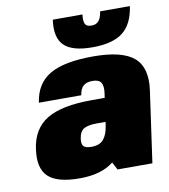

<svg xmlns="http://www.w3.org/2000/svg" viewBox="-80 -768 745 847"><g transform="rotate(-10 292.0 -345.0)"><path d="M361.8 -34.2Q307.1 9.8 209.5 9.8Q108.9 9.8 68.8 -28.3Q28.8 -66.4 41 -150.9Q53.2 -240.2 119.6 -280.5Q186 -320.8 320.3 -320.8H378.9L381.8 -339.8Q386.7 -373.5 376.7 -388.7Q366.7 -403.8 338.9 -403.8Q311.5 -403.8 297.4 -391.1Q283.2 -378.4 279.3 -350.1H89.4Q101.1 -434.1 165.3 -471.9Q229.5 -509.8 359.9 -509.8Q490.2 -509.8 542.7 -464.4Q595.2 -418.9 581.1 -318.8L536.1 0H379.9ZM364.3 -215.8H324.2Q288.6 -215.8 268.6 -205.6Q248.5 -195.3 243.7 -162.1Q240.2 -137.2 249.5 -127.7Q258.8 -118.2 284.7 -118.2Q321.3 -118.2 338.6 -138.9Q356 -159.7 361.8 -198.2ZM425.3 -700.2H558.6Q547.4 -621.1 501.7 -585.4Q456.1 -549.8 365.2 -549.8Q274.4 -549.8 238.3 -585.7Q202.1 -621.6 213.4 -700.2H346.2Q342.3 -669.9 349.4 -657.2Q356.4 -644.5 378.4 -645Q398.4 -645 409.9 -658.4Q421.4 -671.9 425.3 -700.2Z"/></g></svg>

Font: Fivo Sans Black
Style: Regular
Weight: 900
Designer: Alexander Slobzheninov
Foundry: Alexander Slobzheninov
Version: 1.0